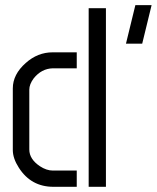

<svg xmlns="http://www.w3.org/2000/svg" viewBox="-20 -719 603 739"><path d="M464.8 -550.8 501 -699.2H563.5L527.3 -550.8ZM29.3 -141.6V-378.9Q29.3 -432.6 79.1 -476.6Q125 -517.6 182.6 -517.6H275.4V-456.1H183.6Q139.6 -455.1 109.4 -417Q92.8 -394.5 92.8 -374V-143.6Q92.8 -106.4 133.8 -79.1Q159.2 -62.5 183.6 -62.5H275.4V0H185.5Q99.6 0 52.7 -73.2Q29.3 -109.4 29.3 -141.6ZM321.3 0V-687.5H387.7V0Z"/></svg>

Font: Post No Bills Colombo Medium
Style: Regular
Weight: 500
Designer: Kosala Senevirathne, Siva Puranthara, Lasantha Premarathna, Tharique Azeez
Foundry: Mooniak
Version: Version 1.220 ; ttfautohint (v1.6)